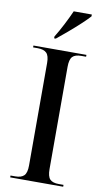

<svg xmlns="http://www.w3.org/2000/svg" viewBox="-101 -978 554 1024"><g transform="rotate(10 175.5 -465.5)"><path d="M32 0V-10H57Q90 -10 105 -25Q120 -40 120 -80V-635Q120 -674 105 -689Q90 -704 57 -704H32V-714H319V-704H293Q260 -704 245.5 -689Q231 -674 231 -633V-80Q231 -40 245.5 -25Q260 -10 293 -10H319V0ZM134 -781Q155 -815 176 -856Q197 -897 212 -931H310V-921Q295 -904 265.5 -876.5Q236 -849 202.5 -820.5Q169 -792 143 -771H134Z"/></g></svg>

Font: Noto Serif Display SemiCondensed Medium
Style: Regular
Weight: 500
Width: 4
Designer: Monotype Design Team
Foundry: Monotype Imaging Inc.
Version: Version 2.009